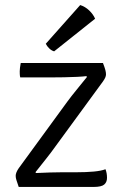

<svg xmlns="http://www.w3.org/2000/svg" viewBox="-20 -739 484 759"><path d="M246 -337Q262.5 -359.5 283.5 -385Q304.5 -410.5 324 -435L321 -438Q309.5 -436.5 285.2 -435.2Q261 -434 233 -433.5Q205 -433 183 -433H60Q58.5 -439 58.2 -446.2Q58 -453.5 58 -457Q58 -461.5 59 -471.2Q60 -481 62 -490H387Q394 -472 396.5 -462.2Q399 -452.5 399 -445Q399 -439 396 -432.2Q393 -425.5 387 -417L199 -160Q182 -136 159.8 -108.2Q137.5 -80.5 120 -58L123 -55Q149.5 -56.5 177.8 -57.2Q206 -58 224 -58H280Q321.5 -58 350.8 -60.8Q380 -63.5 397 -70Q403 -55 403 -36Q403 -19 392 -9.5Q381 0 350 0H54Q47.5 -19 44.8 -27.5Q42 -36 42 -44Q42 -50 44.8 -57.2Q47.5 -64.5 54 -74ZM297 -719Q316.5 -713 332.5 -697.8Q348.5 -682.5 356 -665L194 -536Q183.5 -539 174.5 -547.8Q165.5 -556.5 161 -566Z"/></svg>

Font: Signika Negative Light
Style: Regular
Weight: 300
Designer: Anna Giedry
Foundry: Anna Giedry
Version: Version 2.001